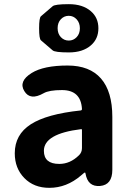

<svg xmlns="http://www.w3.org/2000/svg" viewBox="-20 -889 631 923"><path d="M217 14Q143 14 97 -33Q51 -80 51 -152Q51 -242 128 -291.5Q205 -341 368 -358Q374 -359 374 -365Q369 -456 278 -456Q216 -456 190 -441Q125 -404 97 -451Q68 -498 132 -538Q190 -574 305 -574Q411 -574 465.5 -511.5Q520 -449 520 -327V-73Q520 0 461 5Q402 10 391 -55Q390 -60 388 -60Q386 -60 369 -45Q300 14 217 14ZM265 -101Q317 -101 359 -142Q374 -156 374 -177V-264Q374 -269 369 -268Q191 -246 191 -164Q191 -101 265 -101ZM233 -647Q205 -671 177 -695Q168 -702 168 -753Q168 -804 177 -811Q205 -835 233 -859Q244 -869 311 -869Q378 -869 417 -835Q453 -804 453 -753Q453 -702 417 -671Q378 -637 311 -637Q244 -637 233 -647ZM272.5 -710.5Q288 -694 310.5 -694Q333 -694 348.5 -710.5Q364 -727 364 -753Q364 -779 348.5 -796Q333 -813 310.5 -813Q288 -813 272.5 -796.5Q257 -780 257 -753.5Q257 -727 272.5 -710.5Z"/></svg>

Font: Resource Han Rounded KR
Style: Bold
Weight: 700
Designer: Cyano Hao (round all glyphs); Ryoko NISHIZUKA 西塚涼子 (kana, bopomofo & ideographs); Paul D. Hunt (Latin, Greek & Cyrillic)
Foundry: Cyano Hao
Version: 0.990